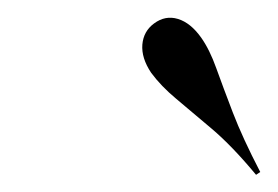

<svg xmlns="http://www.w3.org/2000/svg" viewBox="-20 -685 318 220"><path d="M273.4 -484.7Q246 -517.7 222.6 -537.5Q199.2 -557.3 181.9 -571.8Q164.5 -586.3 153.2 -601.6Q141.9 -618.5 143.1 -633.9Q144.4 -649.2 156.5 -658.1Q169.4 -667.7 183.9 -663.3Q198.4 -658.9 210.5 -641.9Q220.2 -628.2 227.8 -606.9Q235.5 -585.5 246.8 -556Q258.1 -526.6 278.2 -487.9Z"/></svg>

Font: Playfair 144pt SemiCondensed
Style: Italic
Weight: 400
Width: 4
Italic angle: -15.6°
Designer: Claus Eggers Sørensen
Foundry: Claus Eggers Sørensen
Version: Version 2.203